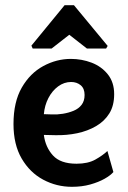

<svg xmlns="http://www.w3.org/2000/svg" viewBox="-20 -716 492 740"><path d="M257 4Q198 4 146.5 -23.5Q95 -51 63.5 -105Q32 -159 32 -238Q32 -323 64 -378.5Q96 -434 147 -461.5Q198 -489 253 -489Q295 -489 333 -474.5Q371 -460 395.5 -429.5Q420 -399 420 -353Q420 -309 401.5 -279Q383 -249 350.5 -230Q318 -211 277.5 -202.5Q237 -194 193 -195L149 -196Q155 -149 184 -117Q213 -85 275 -85Q319 -85 347.5 -101Q376 -117 394 -134L417 -53Q406 -40 383 -27Q360 -14 328 -5Q296 4 257 4ZM149 -276 180 -275Q200 -274 222 -277.5Q244 -281 263.5 -289Q283 -297 294.5 -312Q306 -327 306 -350Q306 -375 291 -387.5Q276 -400 254 -400Q227 -400 204 -383Q181 -366 166.5 -338Q152 -310 149 -276ZM106 -529 101 -540 229 -696H265L395 -539L389 -529H315L247 -582L179 -529Z"/></svg>

Font: Kreon Light SemiBold
Style: Regular
Weight: 600
Version: Version 2.002